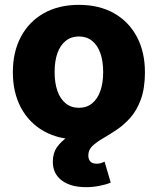

<svg xmlns="http://www.w3.org/2000/svg" viewBox="-20 -567 653 795"><path d="M306.6 10.7Q222.7 10.7 161.1 -24.2Q99.6 -59.1 66.4 -121.8Q33.2 -184.6 33.2 -268.1Q33.2 -351.6 66.4 -414.3Q99.6 -477.1 161.1 -512Q222.7 -546.9 306.6 -546.9Q391.1 -546.9 452.4 -512Q513.7 -477.1 546.9 -414.3Q580.1 -351.6 580.1 -268.1Q580.1 -184.6 546.9 -121.8Q513.7 -59.1 452.4 -24.2Q391.1 10.7 306.6 10.7ZM306.6 -120.6Q338.9 -120.6 361.3 -138.9Q383.8 -157.2 395.5 -190.4Q407.2 -223.6 407.2 -268.6Q407.2 -314 395.5 -346.9Q383.8 -379.9 361.3 -397.9Q338.9 -416 306.6 -416Q274.9 -416 252.2 -397.9Q229.5 -379.9 217.8 -346.9Q206.1 -314 206.1 -268.6Q206.1 -223.6 217.8 -190.4Q229.5 -157.2 252.2 -138.9Q274.9 -120.6 306.6 -120.6ZM336.4 208Q272.9 208 235.8 180.2Q198.7 152.3 198.7 102.5Q198.7 67.4 215.6 43Q232.4 18.6 260.5 0Q288.6 -18.6 322.3 -35.4Q356 -52.2 389.2 -71.5Q422.4 -90.8 450.4 -116.7Q478.5 -142.6 495.6 -179.2Q512.7 -215.8 512.7 -268.1H580.1Q580.1 -201.2 563.2 -155.3Q546.4 -109.4 519.5 -79.3Q492.7 -49.3 462.6 -29.3Q432.6 -9.3 406 6.1Q379.4 21.5 362.5 37.6Q345.7 53.7 345.7 76.7Q345.7 92.8 354.2 101.8Q362.8 110.8 380.4 110.8Q389.2 110.8 397 108.6Q404.8 106.4 413.1 102.5L438.5 189Q419.4 197.3 391.6 202.6Q363.8 208 336.4 208Z"/></svg>

Font: Inter 18pt ExtraBold
Style: Regular
Weight: 800
Designer: Rasmus Andersson
Foundry: rsms
Version: Version 4.001;git-66647c0bb